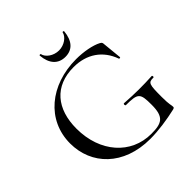

<svg xmlns="http://www.w3.org/2000/svg" viewBox="-213 -968 1142 1142"><g transform="rotate(-45 358.0 -397.5)"><path d="M394 -690C454 -690 489 -730 496 -803C496 -808 486 -809 485 -805C479 -774 439 -744 394 -744C348 -744 308 -774 302 -805C301 -809 290 -808 291 -803C297 -730 334 -690 394 -690ZM406 12C476 12 555 0 625 -16C634 -19 637 -20 637 -28C637 -44 630 -49 630 -116C630 -222 633 -234 676 -233C683 -233 681 -247 676 -247C597 -243 532 -243 445 -249C438 -249 438 -233 446 -233C547 -233 555 -222 555 -126C555 -23 520 -5 431 -5C262 -5 138 -143 138 -342C138 -507 224 -613 385 -613C495 -613 576 -557 611 -458C612 -454 622 -456 622 -459L610 -580C609 -592 609 -596 597 -603C558 -624 491 -636 429 -636C211 -636 49 -502 49 -306C49 -129 181 12 406 12Z"/></g></svg>

Font: Cormorant Infant Book
Style: Regular
Weight: 500
Designer: Christian Thalmann (Catharsis Fonts)
Version: Version 1.000;PS 002.000;hotconv 1.0.88;makeotf.lib2.5.64775